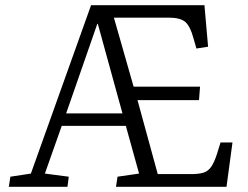

<svg xmlns="http://www.w3.org/2000/svg" viewBox="-20 -720 955 740"><path d="M14 0 20 -39 99 -51 331 -700H768L782 -540L737 -533L725 -575Q713 -619 694 -635.5Q675 -652 630 -652H419L495 -386H751L747 -334H510L588 -49H716Q744 -49 762.5 -54Q781 -59 793.5 -76.5Q806 -94 817 -129L830 -171H876L853 0H427L433 -39L516 -51L465 -235H218L153 -51L245 -39L240 0ZM235 -283H452L357 -628H355Z"/></svg>

Font: Literata 12pt Light
Style: Italic
Weight: 300
Italic angle: -2°
Designer: Latin by Veronika Burian and Jose Scaglione. Greek by Irene Vlachou. Cyrillic by Vera Evstafieva
Foundry: TypeTogether
Version: Version 3.002